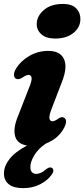

<svg xmlns="http://www.w3.org/2000/svg" viewBox="-28 -744 437 996"><path d="M258 -544Q211 -544 186.2 -566.5Q161.5 -589 162.5 -621.5Q163.5 -661 199.8 -692.2Q236 -723.5 297.5 -723.5Q346 -723.5 368 -700Q390 -676.5 389 -643Q388 -601 352.2 -572.5Q316.5 -544 258 -544ZM238.5 -176.5Q226 -143 228.5 -129Q231 -115 244.5 -115Q255.5 -115 273.5 -128Q292 -141.5 305 -133Q325 -119.5 304 -80Q274 -24 211 0Q170 27.5 149.8 61.5Q129.5 95.5 129.5 122.5Q129.5 141 138.2 149.5Q147 158 159.5 158Q183.5 158 208.5 136Q217 129.5 224 126.2Q231 123 238.5 125.5Q246 128 248.5 137.8Q251 147.5 239 163.5Q219.5 191.5 180.5 211.8Q141.5 232 92.5 232Q42.5 232 17.5 211.8Q-7.5 191.5 -7.5 156Q-7.5 118 21.2 81Q50 44 112 11Q61.5 2.5 50.5 -37.2Q39.5 -77 63.5 -137L123.5 -290.5Q138.5 -327.5 135.8 -341.5Q133 -355.5 119.5 -355.5Q108.5 -355.5 89 -342Q68 -328 54.5 -336Q45 -341.5 44.5 -355.5Q44 -369.5 55 -388Q78.5 -427 123.5 -453.5Q168.5 -480 222.5 -480Q283.5 -480 303.5 -438.5Q323.5 -397 294 -321Z"/></svg>

Font: Fraunces 9pt S050
Style: Bold Italic
Weight: 700
Italic angle: -16°
Version: Version 1.000; ttfautohint (v1.8.3)